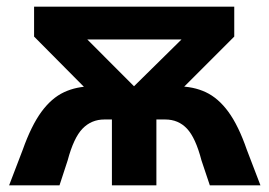

<svg xmlns="http://www.w3.org/2000/svg" viewBox="-20 -558 811 578"><path d="M7.4 0 48.5 -107.3Q74.1 -179.4 104.5 -221.1Q134.9 -262.7 172.7 -280.4Q210.6 -298.1 257.8 -298.1H513.7Q561.9 -298.1 599.6 -280.4Q637.3 -262.7 667.7 -221.1Q698.1 -179.4 723 -107.3L764.1 0H611.7L586.6 -74.9Q568.8 -143.3 542.8 -170.8Q516.9 -198.3 477.4 -198.3H450.8V0H316.9V-198.3H294.1Q255.3 -198.3 228.5 -170.8Q201.8 -143.3 183.6 -74.9L159.1 0ZM383.4 -298.3 526.4 -439.2H242.8ZM260.9 -268.2 82.6 -447.9V-537.9H685.2V-447.9L505.5 -268.2Z"/></svg>

Font: Montserrat Thin
Style: Regular
Weight: 100
Designer: Julieta Ulanovsky
Foundry: Julieta Ulanovsky
Version: Version 9.000